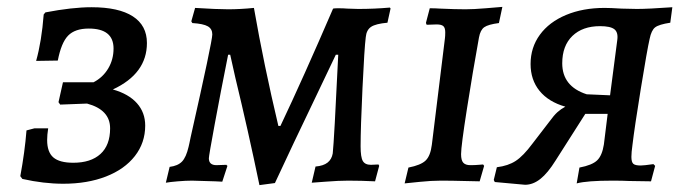

<svg xmlns="http://www.w3.org/2000/svg" viewBox="-20 -525 1978 558"><path d="M45 -5 39 -13Q52 -83 57 -146L80 -152H120Q117 -133 117 -118Q117 -83 135 -67.5Q153 -52 193 -52Q244 -52 272 -77.5Q300 -103 300 -152Q300 -206 233 -224L155 -221L150 -228L163 -286H252Q279 -300 294.5 -326Q310 -352 310 -384Q310 -442 238 -442Q198 -442 178 -421.5Q158 -401 148 -349L85 -348Q101 -405 107 -483L112 -489Q190 -504 246 -504Q325 -504 366 -477.5Q407 -451 407 -400Q407 -311 308 -265Q354 -252 378 -225Q402 -198 402 -160Q402 -110 372 -71.5Q342 -33 288 -12Q234 9 164 9Q107 9 45 -5Z M664 -299 649 -366H643Q621 -256 604 -164Q587 -72 587 -65Q587 -45 609 -45L638 -46Q638 -45 641 -43L626 3L606 2L538 0Q520 0 496.5 2Q473 4 462 6L473 -40Q497 -43 509 -55.5Q521 -68 528 -98Q529 -102 530.5 -109Q532 -116 534 -126Q597 -405 597 -425Q597 -441 584 -448.5Q571 -456 539 -458L536 -463L547 -502Q611 -498 643 -498Q678 -498 718 -502Q747 -336 789 -159H795Q861 -298 948 -500Q952 -501 962 -501Q979 -501 989 -500L1021 -499Q1068 -499 1113 -503Q1115 -501 1115 -500L1106 -459Q1072 -456 1058.5 -447Q1045 -438 1043 -417Q1039 -386 1033.5 -269.5Q1028 -153 1028 -100Q1028 -68 1034.5 -57Q1041 -46 1058 -46L1080 -47L1082 -43L1070 2Q1030 0 992 0Q964 0 926.5 3Q889 6 886 6L897 -41Q920 -43 932 -52.5Q944 -62 947 -79Q951 -114 963 -366H956L895 -238Q831 -105 779 7L734 13Q701 -146 664 -299Z M1320 -77Q1320 -59 1326.5 -52Q1333 -45 1347 -45Q1361 -45 1371 -46Q1381 -47 1384 -47L1387 -43L1374 2Q1362 2 1328 1Q1294 0 1261 0Q1234 0 1200 3.5Q1166 7 1156 8L1167 -38Q1203 -45 1217 -58.5Q1231 -72 1235 -104L1273 -413Q1274 -420 1274 -431Q1274 -444 1268.5 -449Q1263 -454 1249 -454L1220 -453Q1218 -457 1218 -459L1229 -501Q1245 -501 1259 -500Q1303 -498 1333 -498Q1356 -498 1392 -501Q1428 -504 1440 -505L1430 -458Q1399 -454 1387.5 -446Q1376 -438 1372 -416Q1354 -317 1337 -208.5Q1320 -100 1320 -77Z M1818 -103Q1815 -82 1815 -69Q1815 -54 1820.5 -49Q1826 -44 1842 -44Q1851 -44 1879 -48L1884 -43L1872 2L1808 1Q1790 0 1760 0Q1686 0 1656 8L1664 -38Q1701 -45 1715.5 -59Q1730 -73 1735 -105L1746 -194H1681L1595 -59Q1572 -22 1550.5 -5Q1529 12 1506 12L1418 4L1415 -2L1424 -39Q1457 -43 1479 -57.5Q1501 -72 1527 -107L1577 -172Q1590 -190 1600 -199Q1610 -208 1623 -215Q1574 -229 1548 -261Q1522 -293 1522 -339Q1522 -387 1549 -424Q1576 -461 1625 -481.5Q1674 -502 1737 -502Q1754 -502 1786 -500L1831 -499Q1864 -499 1934 -504L1928 -459Q1895 -454 1884 -445.5Q1873 -437 1868 -412Q1861 -382 1842.5 -268Q1824 -154 1818 -103ZM1753 -248 1774 -409Q1777 -431 1765.5 -440Q1754 -449 1724 -449Q1673 -449 1643.5 -420.5Q1614 -392 1614 -341Q1614 -274 1685 -251Z"/></svg>

Font: Alegreya SC Medium
Style: Italic
Weight: 500
Italic angle: -7°
Designer: Juan Pablo del Peral
Foundry: Huerta Tipografica
Version: Version 2.007; ttfautohint (v1.6)